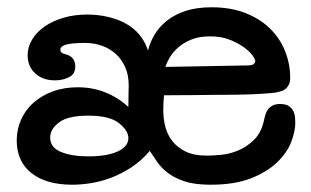

<svg xmlns="http://www.w3.org/2000/svg" viewBox="-20 -497 855 528"><path d="M431 -235Q430 -224 429.5 -213.5Q429 -203 429 -194Q429 -171 434.5 -149Q440 -127 454 -109Q468 -91 491 -80Q514 -69 549 -69Q562 -69 586 -71Q610 -73 634.5 -83Q659 -93 679.5 -113.5Q700 -134 707 -171Q708 -175 710 -182Q712 -189 716.5 -195.5Q721 -202 729 -206.5Q737 -211 750 -211Q765 -211 773 -206Q781 -201 785.5 -193.5Q790 -186 791 -176.5Q792 -167 792 -158Q792 -136 781 -107Q770 -78 743 -51.5Q716 -25 671 -7Q626 11 559 11Q515 11 487 1.5Q459 -8 441 -22Q423 -36 412 -52Q401 -68 392 -82Q368 -54 340 -36Q312 -18 283.5 -7.5Q255 3 228 7Q201 11 179 11Q107 11 66.5 -21Q26 -53 26 -111Q26 -141 38 -168Q50 -195 72 -214.5Q94 -234 125 -245.5Q156 -257 194 -257Q273 -257 333 -203Q333 -231 333.5 -242.5Q334 -254 334 -261Q334 -291 324 -313Q314 -335 297.5 -349.5Q281 -364 259.5 -371.5Q238 -379 214 -379Q206 -379 194.5 -378.5Q183 -378 172 -376.5Q161 -375 153.5 -371Q146 -367 146 -361Q146 -352 153.5 -350Q161 -348 166 -346Q187 -338 187 -314Q187 -293 169.5 -284.5Q152 -276 131 -276Q98 -276 77 -295Q56 -314 56 -345Q56 -368 68.5 -388.5Q81 -409 102.5 -424Q124 -439 154 -448Q184 -457 220 -457Q248 -457 275 -451Q302 -445 324.5 -433Q347 -421 363 -402Q379 -383 387 -358Q392 -379 404 -400Q416 -421 437 -438.5Q458 -456 489 -466.5Q520 -477 562 -477Q614 -477 654 -461.5Q694 -446 721.5 -419.5Q749 -393 763.5 -357.5Q778 -322 778 -283Q778 -271 774 -263.5Q770 -256 764.5 -252Q759 -248 752.5 -246Q746 -244 741 -243Q733 -241 689.5 -238.5Q646 -236 556 -236Q548 -236 515 -235.5Q482 -235 431 -235ZM118 -119Q118 -91 148 -79Q178 -67 223 -67Q274 -67 303.5 -80.5Q333 -94 333 -117Q333 -138 307 -158.5Q281 -179 223 -179Q167 -179 142.5 -160.5Q118 -142 118 -119ZM657 -317Q674 -317 678 -321Q682 -325 682 -329Q682 -334 674 -345Q666 -356 650 -367.5Q634 -379 611 -388Q588 -397 558 -397Q527 -397 505.5 -388Q484 -379 469.5 -366Q455 -353 446.5 -338.5Q438 -324 435 -313Z"/></svg>

Font: Life Savers ExtraBold
Style: Regular
Weight: 800
Designer: Pablo Impallari, Rodrigo Fuenzalida, Brenda Gallo
Foundry: Pablo Impallari, Rodrigo Fuenzalida, Brenda Gallo
Version: Version 3.001; ttfautohint (v0.95) -l 8 -r 50 -G 200 -x 14 -